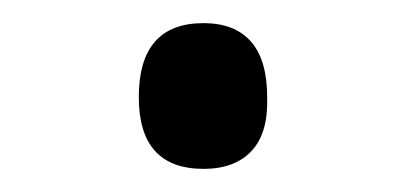

<svg xmlns="http://www.w3.org/2000/svg" viewBox="-20 -353 353 166"><path d="M156 -207Q128 -207 114 -222.5Q100 -238 100 -269Q100 -301 114 -317Q128 -333 156 -333Q183 -333 197 -317Q211 -301 211 -269Q212 -238 197.5 -222.5Q183 -207 156 -207Z"/></svg>

Font: Playwrite VN
Style: Regular
Weight: 400
Designer: Veronika Burian, José Scaglione
Foundry: TypeTogether
Version: Version 1.002